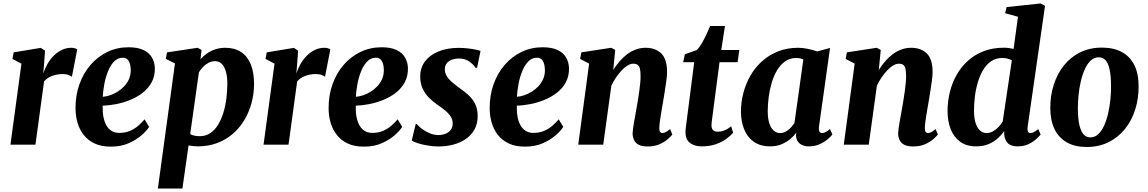

<svg xmlns="http://www.w3.org/2000/svg" viewBox="-20 -837 6642 1111"><path d="M40.5 0 104 -468.5 52 -496 59 -534 216 -560 240.5 -544 234 -453.5 230 -411.5Q239 -439 254 -465.8Q269 -492.5 290 -513.8Q311 -535 337 -547.8Q363 -560.5 393 -560.5Q405.5 -560.5 414.5 -557.2Q423.5 -554 427 -551L396 -392.5Q392.5 -396.5 378.2 -402.5Q364 -408.5 341.5 -408.5Q325.5 -408.5 310 -405.5Q294.5 -402.5 280.5 -397.2Q266.5 -392 255 -384Q243.5 -376 235 -366L185 0Z M843 -103Q830 -82 800 -55.2Q770 -28.5 725.2 -8.5Q680.5 11.5 621.5 11.5Q565.5 11.5 526.5 -7.2Q487.5 -26 463.2 -57.8Q439 -89.5 428 -129Q417 -168.5 417 -209.5Q416.5 -285.5 439.8 -350Q463 -414.5 504.5 -462.2Q546 -510 602 -536.8Q658 -563.5 723.5 -563.5Q776.5 -563.5 809.8 -547.8Q843 -532 859 -504.5Q875 -477 876 -443.5Q877 -396 857.2 -360.2Q837.5 -324.5 804.5 -299.2Q771.5 -274 731.2 -258Q691 -242 649.8 -234.2Q608.5 -226.5 574 -225.5Q573 -189.5 578.5 -160.5Q584 -131.5 596 -110.8Q608 -90 626.5 -79Q645 -68 670 -68Q705.5 -68 732.8 -80Q760 -92 780.8 -110.2Q801.5 -128.5 816.5 -146.5ZM691 -503Q661.5 -503 640.5 -481.5Q619.5 -460 605.5 -425.8Q591.5 -391.5 584 -352Q576.5 -312.5 574.5 -277Q593.5 -278 616 -285.5Q638.5 -293 660 -306.2Q681.5 -319.5 699.2 -338.2Q717 -357 727.2 -381.5Q737.5 -406 736.5 -435Q735 -469.5 723.5 -486.2Q712 -503 691 -503Z M893.5 254 992.5 -470 939.5 -496.5 946.5 -534 1123.5 -560.5 1146.5 -548 1140 -494Q1155.5 -512 1176.8 -527Q1198 -542 1224.8 -551.2Q1251.5 -560.5 1283.5 -560.5Q1338 -560.5 1375 -536Q1412 -511.5 1431 -465Q1450 -418.5 1450 -352Q1450 -294.5 1435.5 -240.8Q1421 -187 1393.2 -141.2Q1365.5 -95.5 1325.8 -61.5Q1286 -27.5 1235.2 -8.8Q1184.5 10 1124 10Q1111.5 10 1097.8 8.2Q1084 6.5 1071 4.5L1035.5 254ZM1080.5 -61Q1091 -55 1104.8 -52Q1118.5 -49 1136 -49Q1170.5 -49 1196.8 -66.8Q1223 -84.5 1241.8 -115Q1260.5 -145.5 1272.5 -184.8Q1284.5 -224 1290 -267.8Q1295.5 -311.5 1295.5 -354.5Q1295.5 -391.5 1287.8 -420.5Q1280 -449.5 1264.5 -466.2Q1249 -483 1224 -483Q1204 -483 1186.2 -473.5Q1168.5 -464 1154.5 -449.2Q1140.5 -434.5 1131 -418.5Z M1505 0 1568.5 -468.5 1516.5 -496 1523.5 -534 1680.5 -560 1705 -544 1698.5 -453.5 1694.5 -411.5Q1703.5 -439 1718.5 -465.8Q1733.5 -492.5 1754.5 -513.8Q1775.5 -535 1801.5 -547.8Q1827.5 -560.5 1857.5 -560.5Q1870 -560.5 1879 -557.2Q1888 -554 1891.5 -551L1860.5 -392.5Q1857 -396.5 1842.8 -402.5Q1828.5 -408.5 1806 -408.5Q1790 -408.5 1774.5 -405.5Q1759 -402.5 1745 -397.2Q1731 -392 1719.5 -384Q1708 -376 1699.5 -366L1649.5 0Z M2307.5 -103Q2294.5 -82 2264.5 -55.2Q2234.5 -28.5 2189.8 -8.5Q2145 11.5 2086 11.5Q2030 11.5 1991 -7.2Q1952 -26 1927.8 -57.8Q1903.5 -89.5 1892.5 -129Q1881.5 -168.5 1881.5 -209.5Q1881 -285.5 1904.2 -350Q1927.5 -414.5 1969 -462.2Q2010.5 -510 2066.5 -536.8Q2122.5 -563.5 2188 -563.5Q2241 -563.5 2274.2 -547.8Q2307.5 -532 2323.5 -504.5Q2339.5 -477 2340.5 -443.5Q2341.5 -396 2321.8 -360.2Q2302 -324.5 2269 -299.2Q2236 -274 2195.8 -258Q2155.5 -242 2114.2 -234.2Q2073 -226.5 2038.5 -225.5Q2037.5 -189.5 2043 -160.5Q2048.5 -131.5 2060.5 -110.8Q2072.5 -90 2091 -79Q2109.5 -68 2134.5 -68Q2170 -68 2197.2 -80Q2224.5 -92 2245.2 -110.2Q2266 -128.5 2281 -146.5ZM2155.5 -503Q2126 -503 2105 -481.5Q2084 -460 2070 -425.8Q2056 -391.5 2048.5 -352Q2041 -312.5 2039 -277Q2058 -278 2080.5 -285.5Q2103 -293 2124.5 -306.2Q2146 -319.5 2163.8 -338.2Q2181.5 -357 2191.8 -381.5Q2202 -406 2201 -435Q2199.5 -469.5 2188 -486.2Q2176.5 -503 2155.5 -503Z M2740.5 -444.5H2731.5Q2722.5 -461 2697.5 -479.8Q2672.5 -498.5 2636 -498.5Q2614 -498.5 2595.5 -491.8Q2577 -485 2565.8 -471.5Q2554.5 -458 2554 -437Q2554 -416 2564.2 -398Q2574.5 -380 2594.2 -363Q2614 -346 2641 -326Q2669.5 -306.5 2692.8 -284.8Q2716 -263 2730 -234.2Q2744 -205.5 2744 -165Q2744 -121.5 2726 -88.5Q2708 -55.5 2676.5 -33.5Q2645 -11.5 2604.2 -0.5Q2563.5 10.5 2517 10.5Q2486.5 10.5 2454.2 5Q2422 -0.5 2397 -8.5Q2372 -16.5 2362.5 -24L2385.5 -119.5H2391.5Q2401.5 -106.5 2421.2 -91.5Q2441 -76.5 2466.2 -66Q2491.5 -55.5 2517.5 -55.5Q2537.5 -55.5 2556.2 -62.5Q2575 -69.5 2587.2 -84.2Q2599.5 -99 2599.5 -122.5Q2599.5 -144 2588.2 -162Q2577 -180 2556.8 -197Q2536.5 -214 2509.5 -232Q2486.5 -248 2463.8 -270Q2441 -292 2426.2 -322.8Q2411.5 -353.5 2411.5 -395Q2411.5 -445 2439.5 -482Q2467.5 -519 2517.8 -539.5Q2568 -560 2634.5 -560Q2661 -560 2686.8 -557Q2712.5 -554 2732.2 -550Q2752 -546 2760.5 -542Z M3239.5 -103Q3226.5 -82 3196.5 -55.2Q3166.5 -28.5 3121.8 -8.5Q3077 11.5 3018 11.5Q2962 11.5 2923 -7.2Q2884 -26 2859.8 -57.8Q2835.5 -89.5 2824.5 -129Q2813.5 -168.5 2813.5 -209.5Q2813 -285.5 2836.2 -350Q2859.5 -414.5 2901 -462.2Q2942.5 -510 2998.5 -536.8Q3054.5 -563.5 3120 -563.5Q3173 -563.5 3206.2 -547.8Q3239.5 -532 3255.5 -504.5Q3271.5 -477 3272.5 -443.5Q3273.5 -396 3253.8 -360.2Q3234 -324.5 3201 -299.2Q3168 -274 3127.8 -258Q3087.5 -242 3046.2 -234.2Q3005 -226.5 2970.5 -225.5Q2969.5 -189.5 2975 -160.5Q2980.5 -131.5 2992.5 -110.8Q3004.5 -90 3023 -79Q3041.5 -68 3066.5 -68Q3102 -68 3129.2 -80Q3156.5 -92 3177.2 -110.2Q3198 -128.5 3213 -146.5ZM3087.5 -503Q3058 -503 3037 -481.5Q3016 -460 3002 -425.8Q2988 -391.5 2980.5 -352Q2973 -312.5 2971 -277Q2990 -278 3012.5 -285.5Q3035 -293 3056.5 -306.2Q3078 -319.5 3095.8 -338.2Q3113.5 -357 3123.8 -381.5Q3134 -406 3133 -435Q3131.5 -469.5 3120 -486.2Q3108.5 -503 3087.5 -503Z M3528.5 -432Q3545 -458.5 3565 -481.8Q3585 -505 3608.5 -522.8Q3632 -540.5 3659 -550.5Q3686 -560.5 3716.5 -560.5Q3772 -560.5 3806 -528Q3840 -495.5 3840 -419Q3840 -401.5 3836 -371Q3832 -340.5 3826.5 -307.2Q3821 -274 3816.5 -246.5Q3812.5 -221.5 3807.5 -193.8Q3802.5 -166 3799 -140.2Q3795.5 -114.5 3795 -96Q3795 -78 3800.5 -72.5Q3806 -67 3812.5 -67Q3821 -67 3831.2 -72Q3841.5 -77 3857.5 -90L3870.5 -58.5Q3864.5 -50.5 3846.5 -34Q3828.5 -17.5 3798.8 -3.5Q3769 10.5 3727.5 10.5Q3692.5 10.5 3673.8 -0.5Q3655 -11.5 3647.8 -29Q3640.5 -46.5 3640.5 -65.5Q3641 -77 3643.2 -94.2Q3645.5 -111.5 3649.2 -132.2Q3653 -153 3657 -175Q3661 -197 3664.5 -217.5Q3668 -238.5 3672 -262.2Q3676 -286 3679.2 -310.5Q3682.5 -335 3684.8 -358Q3687 -381 3686.5 -401Q3686.5 -427.5 3682.2 -442Q3678 -456.5 3668.8 -462.5Q3659.5 -468.5 3645 -468.5Q3629 -468.5 3611.8 -458.2Q3594.5 -448 3577.5 -430Q3560.5 -412 3545 -389.2Q3529.5 -366.5 3517.5 -341L3470.5 0H3326L3389 -469L3337 -496L3344 -534L3516.5 -560.5L3540 -548Z M4105.5 -186.5Q4103.5 -169 4101.5 -155.5Q4099.5 -142 4098.2 -131.5Q4097 -121 4097 -111.5Q4097 -93.5 4106 -84.2Q4115 -75 4131.5 -75Q4154 -75 4173.5 -83Q4193 -91 4210.5 -106L4222.5 -69Q4208 -52 4183 -33.5Q4158 -15 4122.2 -2.5Q4086.5 10 4038.5 10Q4001 10 3973.5 -9.2Q3946 -28.5 3946.5 -75.5Q3946.5 -79 3947 -85Q3947.5 -91 3949 -102.8Q3950.5 -114.5 3953 -134.2Q3955.5 -154 3959.5 -185L3997 -477H3933L3943 -523L4011 -547Q4025 -559.5 4039.2 -583.5Q4053.5 -607.5 4066.5 -635.2Q4079.5 -663 4089 -686.5H4175L4153.5 -547.5H4258L4248 -477H4143.5Z M4719 -104Q4716.5 -83.5 4722 -75.2Q4727.5 -67 4738 -67Q4746 -67 4756.2 -72Q4766.5 -77 4782.5 -90.5L4796.5 -59Q4790 -49.5 4771.2 -33Q4752.5 -16.5 4724.2 -3.2Q4696 10 4660 10Q4627.5 10 4607.5 -6.2Q4587.5 -22.5 4586 -52.5L4588 -69Q4573 -49.5 4551 -31.2Q4529 -13 4500.5 -1.5Q4472 10 4436.5 10Q4380 10 4342.2 -16.5Q4304.5 -43 4286 -88.8Q4267.5 -134.5 4267.5 -191Q4267.5 -246.5 4281.8 -300.2Q4296 -354 4323.2 -401Q4350.5 -448 4390.8 -483.8Q4431 -519.5 4483.2 -540Q4535.5 -560.5 4598.5 -560.5Q4626.5 -560.5 4657 -553.8Q4687.5 -547 4709 -539.5L4783 -559.5ZM4628.5 -492.5Q4620 -497 4609.8 -499.2Q4599.5 -501.5 4588 -501.5Q4551.5 -501.5 4524.2 -482.8Q4497 -464 4477.5 -432Q4458 -400 4446 -360Q4434 -320 4428.2 -277Q4422.5 -234 4422.5 -193.5Q4422.5 -152 4431.5 -124Q4440.5 -96 4456.8 -81.5Q4473 -67 4494.5 -67Q4507 -67 4518.5 -71.8Q4530 -76.5 4540.5 -84.5Q4551 -92.5 4560.2 -103Q4569.5 -113.5 4577 -124.5Z M5065 -432Q5081.5 -458.5 5101.5 -481.8Q5121.5 -505 5145 -522.8Q5168.5 -540.5 5195.5 -550.5Q5222.5 -560.5 5253 -560.5Q5308.5 -560.5 5342.5 -528Q5376.5 -495.5 5376.5 -419Q5376.5 -401.5 5372.5 -371Q5368.5 -340.5 5363 -307.2Q5357.5 -274 5353 -246.5Q5349 -221.5 5344 -193.8Q5339 -166 5335.5 -140.2Q5332 -114.5 5331.5 -96Q5331.5 -78 5337 -72.5Q5342.5 -67 5349 -67Q5357.5 -67 5367.8 -72Q5378 -77 5394 -90L5407 -58.5Q5401 -50.5 5383 -34Q5365 -17.5 5335.2 -3.5Q5305.5 10.5 5264 10.5Q5229 10.5 5210.2 -0.5Q5191.5 -11.5 5184.2 -29Q5177 -46.5 5177 -65.5Q5177.5 -77 5179.8 -94.2Q5182 -111.5 5185.8 -132.2Q5189.5 -153 5193.5 -175Q5197.5 -197 5201 -217.5Q5204.5 -238.5 5208.5 -262.2Q5212.5 -286 5215.8 -310.5Q5219 -335 5221.2 -358Q5223.5 -381 5223 -401Q5223 -427.5 5218.8 -442Q5214.5 -456.5 5205.2 -462.5Q5196 -468.5 5181.5 -468.5Q5165.5 -468.5 5148.2 -458.2Q5131 -448 5114 -430Q5097 -412 5081.5 -389.2Q5066 -366.5 5054 -341L5007 0H4862.5L4925.5 -469L4873.5 -496L4880.5 -534L5053 -560.5L5076.5 -548Z M5926.5 -104Q5924 -86 5927.8 -76.5Q5931.5 -67 5942.5 -67Q5950.5 -67 5961 -71.8Q5971.5 -76.5 5988 -90L6001.5 -58.5Q5995 -50 5977.5 -33.5Q5960 -17 5932.8 -3.5Q5905.5 10 5868.5 10Q5829.5 10 5811.2 -9Q5793 -28 5790.5 -62L5791 -79.5Q5777.5 -58.5 5755 -37.8Q5732.5 -17 5701 -3.5Q5669.5 10 5629 10Q5572 10 5535 -17.5Q5498 -45 5480.5 -91.2Q5463 -137.5 5463 -194Q5463 -248.5 5475.8 -302Q5488.5 -355.5 5514.5 -402Q5540.5 -448.5 5579.5 -484.2Q5618.5 -520 5671 -540.5Q5723.5 -561 5790 -561Q5803 -561 5817.5 -559Q5832 -557 5845 -554L5870.5 -740L5796.5 -760.5L5804.5 -796L6001.5 -817L6027 -803ZM5835 -488Q5824 -494 5810 -497.8Q5796 -501.5 5780 -501.5Q5742.5 -501.5 5714.8 -482.5Q5687 -463.5 5668.2 -431.2Q5649.5 -399 5637.8 -359.2Q5626 -319.5 5621 -277Q5616 -234.5 5616 -195.5Q5616 -155.5 5624.8 -126.8Q5633.5 -98 5650 -82.5Q5666.5 -67 5688 -67Q5708 -67 5725.8 -77Q5743.5 -87 5758.2 -102.5Q5773 -118 5782 -133.5Z M6356 -561.5Q6424.5 -561.5 6471.8 -535.8Q6519 -510 6543.8 -460.2Q6568.5 -410.5 6568.5 -338.5Q6569 -267.5 6549 -203.8Q6529 -140 6490 -91.2Q6451 -42.5 6395 -14.5Q6339 13.5 6267.5 13.5Q6200.5 13.5 6153.8 -12.8Q6107 -39 6082.5 -88.8Q6058 -138.5 6057.5 -210Q6057 -282 6077.2 -345.8Q6097.5 -409.5 6136 -458Q6174.5 -506.5 6230.2 -534Q6286 -561.5 6356 -561.5ZM6338 -505.5Q6311.5 -505.5 6291.5 -486.8Q6271.5 -468 6257.2 -436.5Q6243 -405 6234 -366.2Q6225 -327.5 6221 -286.8Q6217 -246 6217 -209Q6217.5 -147 6226.5 -110.5Q6235.5 -74 6251.5 -58Q6267.5 -42 6289 -42Q6315.5 -42 6335.2 -60.8Q6355 -79.5 6369.2 -111Q6383.5 -142.5 6392.2 -181.5Q6401 -220.5 6405.2 -261.5Q6409.5 -302.5 6409 -340Q6408.5 -402.5 6399.8 -438.8Q6391 -475 6375.5 -490.2Q6360 -505.5 6338 -505.5Z"/></svg>

Font: Merriweather 36pt ExtraBold
Style: Italic
Weight: 800
Italic angle: -7.8°
Version: Version 2.101